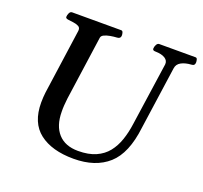

<svg xmlns="http://www.w3.org/2000/svg" viewBox="-122 -834 1046 990"><g transform="rotate(20 400.5 -339.5)"><path d="M376 14.2Q256.8 14.2 188.7 -38.3Q120.6 -90.8 120.6 -201.7Q120.6 -216.8 121.6 -231.4Q122.6 -246.1 124 -257.3L174.3 -614.3Q176.3 -631.3 164.1 -637.9Q151.9 -644.5 135.3 -646.5Q118.7 -648.4 105.2 -650.4Q91.8 -652.3 91.3 -660.2Q91.3 -670.9 96.7 -681.9Q102.1 -692.9 111.8 -692.9H380.9Q388.2 -692.9 390.9 -684.6Q393.6 -676.3 393.6 -668.9Q393.6 -650.9 375 -649.9Q356 -648.9 337.2 -645.5Q318.4 -642.1 305.2 -635.7Q292 -629.4 290.5 -618.7L240.7 -266.1Q238.3 -246.6 237.1 -227.8Q235.8 -209 236.3 -192.9Q236.8 -116.2 274.9 -74Q313 -31.7 384.3 -31.7Q441.4 -31.7 481 -49.3Q520.5 -66.9 545.2 -97.9Q569.8 -128.9 584 -170.4Q598.1 -211.9 604.5 -259.8L654.3 -605Q656.2 -625.5 637.5 -637.5Q618.7 -649.4 584 -649.9Q568.8 -649.9 568.8 -660.2Q568.8 -670.9 574.7 -681.9Q580.6 -692.9 589.8 -692.9H788.6Q796.4 -692.9 798.6 -684.3Q800.8 -675.8 800.8 -669.4Q800.8 -650.4 782.7 -649.9Q749 -647.9 727.1 -636Q705.1 -624 702.1 -600.6L653.3 -257.3Q636.2 -111.3 565.9 -48.6Q495.6 14.2 376 14.2Z"/></g></svg>

Font: Gelasio Medium
Style: Italic
Weight: 500
Italic angle: -8.5°
Designer: Eben Sorkin
Foundry: Eben Sorkin
Version: Version 1.008